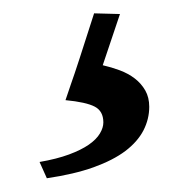

<svg xmlns="http://www.w3.org/2000/svg" viewBox="-20 -45 269 282"><path d="M199.2 111.8Q199.2 129.9 190.7 146.5Q182.1 163.1 164.1 176.8Q146 190.4 117.4 200.7Q88.9 210.9 48.8 216.8L38.1 192.9Q63.5 188.5 81.3 181.9Q99.1 175.3 110.4 167.5Q121.6 159.7 126.7 151.1Q131.8 142.6 131.8 134.8Q131.8 118.2 119.1 111.6Q106.4 105 76.2 102.1Q78.6 95.2 84 79.1Q88.9 65.4 96.9 40.8Q105 16.1 118.2 -25.4L156.2 -24.4L130.9 50.8Q143.6 53.7 156 58.3Q168.5 63 178 70.3Q187.5 77.6 193.4 87.9Q199.2 98.1 199.2 111.8Z"/></svg>

Font: Gentium Plus Am
Style: Regular
Weight: 400
Designer: J. Victor Gaultney, Annie Olsen, Iska Routamaa, Becca Hirsbrunner
Foundry: SIL International
Version: Version 5.000